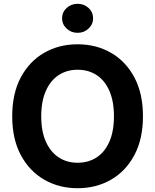

<svg xmlns="http://www.w3.org/2000/svg" viewBox="-20 -968 807 998"><path d="M383.3 10.3Q286.6 10.3 209.7 -34.2Q132.8 -78.6 88.1 -162.1Q43.5 -245.6 43.5 -363.3Q43.5 -481.9 88.1 -565.7Q132.8 -649.4 209.7 -693.6Q286.6 -737.8 383.3 -737.8Q480 -737.8 556.9 -693.6Q633.8 -649.4 678.5 -565.7Q723.1 -481.9 723.1 -363.3Q723.1 -245.6 678.5 -161.9Q633.8 -78.1 556.9 -33.9Q480 10.3 383.3 10.3ZM383.3 -122.1Q439.9 -122.1 482.4 -149.9Q524.9 -177.7 548.6 -231.7Q572.3 -285.6 572.3 -363.3Q572.3 -441.4 548.6 -495.6Q524.9 -549.8 482.4 -577.6Q439.9 -605.5 383.3 -605.5Q327.1 -605.5 284.7 -577.4Q242.2 -549.3 218.3 -495.4Q194.3 -441.4 194.3 -363.3Q194.3 -285.6 218.3 -231.9Q242.2 -178.2 284.7 -150.1Q327.1 -122.1 383.3 -122.1ZM383.3 -797.4Q349.6 -797.4 326.2 -819.6Q302.7 -841.8 302.7 -873Q302.7 -904.8 326.2 -926.5Q349.6 -948.2 383.3 -948.2Q417 -948.2 440.4 -926.5Q463.9 -904.8 463.9 -873Q463.9 -841.8 440.4 -819.6Q417 -797.4 383.3 -797.4Z"/></svg>

Font: Inter 17pt
Style: Bold
Weight: 700
Version: Version 4.001;git-66647c0bb